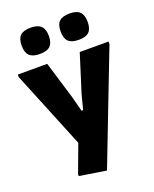

<svg xmlns="http://www.w3.org/2000/svg" viewBox="-180 -890 971 1209"><g transform="rotate(-20 305.5 -285.0)"><path d="M143 192V179L212 -6L1 -523V-540H198L275 -286L300 -189H311L336 -286L416 -540H609V-523L322 220ZM177 -614Q129 -614 107.5 -635Q86 -656 86 -702Q86 -749 107.5 -769.5Q129 -790 177 -790Q225 -790 246.5 -768.5Q268 -747 268 -702Q268 -656 246.5 -635Q225 -614 177 -614ZM438 -614Q390 -614 368.5 -635Q347 -656 347 -702Q347 -749 368.5 -769.5Q390 -790 438 -790Q486 -790 507 -768.5Q528 -747 528 -702Q528 -656 507 -635Q486 -614 438 -614Z"/></g></svg>

Font: Encode Sans Narrow
Style: ExtraBold
Weight: 800
Designer: Pablo Impallari, Andres Torresi
Foundry: Pablo Impallari, Andres Torresi
Version: Version 1.000; ttfautohint (v1.00) -l 8 -r 50 -G 200 -x 14 -